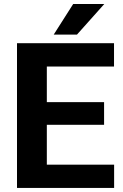

<svg xmlns="http://www.w3.org/2000/svg" viewBox="-20 -923 602 943"><path d="M540.5 -114.3V0H63.5V-710.9H540V-596.2H210V-421.4H491.2V-310.1H210V-114.3ZM243.7 -752.9 339.4 -903.3H492.2L357.9 -752.9Z"/></svg>

Font: Vazirmatn RD FD
Style: Bold
Weight: 700
Designer: Saber Rastikerdar
Foundry: Saber Rastikerdar
Version: Version 33.003